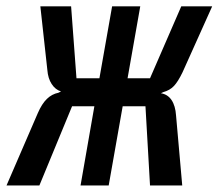

<svg xmlns="http://www.w3.org/2000/svg" viewBox="-39 -570 672 590"><path d="M140.5 -285 148.5 -289Q131 -294.5 119.8 -311.8Q108.5 -329 106.5 -355L85 -550.5H179.5L196 -329.5H266.5L305.5 -550.5H392L353 -329.5H422L518 -550.5H613L522 -348Q508 -319 495.5 -305.8Q483 -292.5 463 -287L455.5 -283.5Q476.5 -280 488.2 -262.5Q500 -245 502 -215L521 0H422L408 -243.5H338L295 0H208.5L251 -243.5H182.5L82 0H-19L77 -222Q89.5 -251 105 -266Q120.5 -281 140.5 -285Z"/></svg>

Font: JuliaMono MediumItalic
Style: Regular
Weight: 500
Italic angle: -9°
Monospace: yes
Designer: cormullion
Foundry: corm
Version: Version 0.049; ttfautohint (v1.8.4)